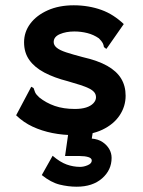

<svg xmlns="http://www.w3.org/2000/svg" viewBox="-20 -499 540 726"><path d="M262 12Q218 12 178 4Q138 -4 103.5 -20Q69 -36 41 -63L94 -163L98 -171L107 -166Q109 -159 112.5 -150.5Q116 -142 128 -131Q154 -110 187 -98.5Q220 -87 263 -87Q288 -87 305.5 -92.5Q323 -98 333 -108.5Q343 -119 343 -131Q343 -142 336.5 -150Q330 -158 317 -164.5Q304 -171 284 -177.5Q264 -184 236 -192Q185 -205 148 -224.5Q111 -244 91 -272Q71 -300 71 -339Q71 -378 94.5 -409.5Q118 -441 160.5 -460Q203 -479 259 -479Q287 -479 313.5 -474.5Q340 -470 363.5 -461.5Q387 -453 408 -439.5Q429 -426 448 -408L388 -322L382 -314L373 -321Q372 -329 368.5 -336Q365 -343 354 -354Q334 -368 310 -374Q286 -380 261 -380Q230 -380 206.5 -370Q183 -360 183 -340Q183 -328 194.5 -318.5Q206 -309 230.5 -301Q255 -293 293 -283Q350 -270 385.5 -250Q421 -230 438 -202Q455 -174 455 -137Q455 -97 432.5 -63Q410 -29 367 -8.5Q324 12 262 12ZM270 207Q238 207 205.5 199Q173 191 138 163L179 90Q207 114 232 123Q257 132 283 132Q297 132 312 125.5Q327 119 327 108Q327 99 314 95Q301 91 282 91H226L239 0H331L327 25Q351 27 367.5 38Q384 49 393 64.5Q402 80 402 98Q402 144 366 175.5Q330 207 270 207Z"/></svg>

Font: Inconsolata ExtraBold
Style: Regular
Weight: 800
Designer: Raph Levien, Cyreal, Brenton Simpson
Foundry: Raph Levien, Cyreal, Google
Version: Version 3.001